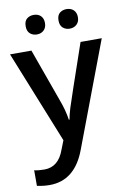

<svg xmlns="http://www.w3.org/2000/svg" viewBox="-104 -802 744 1105"><g transform="rotate(-10 268.0 -250.0)"><path d="M0 -540H125L234.9 -233.9Q259.8 -168.5 268.1 -110.8H272Q276.4 -137.7 288.1 -176Q299.8 -214.4 412.1 -540H536.1L305.2 71.8Q242.2 240.2 95.2 240.2Q57.1 240.2 21 231.9V141.1Q46.9 147 80.1 147Q163.1 147 196.8 50.8L216.8 0ZM116.7 -683.1Q116.7 -713.4 133.1 -726.8Q149.4 -740.2 172.9 -740.2Q198.7 -740.2 214.1 -725.1Q229.5 -710 229.5 -683.1Q229.5 -657.2 213.9 -641.6Q198.2 -626 172.9 -626Q149.4 -626 133.1 -640.1Q116.7 -654.3 116.7 -683.1ZM308.6 -683.1Q308.6 -713.4 325 -726.8Q341.3 -740.2 364.7 -740.2Q390.6 -740.2 406.2 -725.1Q421.9 -710 421.9 -683.1Q421.9 -656.7 405.8 -641.4Q389.6 -626 364.7 -626Q341.3 -626 325 -640.1Q308.6 -654.3 308.6 -683.1Z"/></g></svg>

Font: TypoPRO Open Sans
Style: Regular
Weight: 600
Foundry: Ascender Corporation
Version: Version 1.10